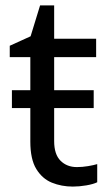

<svg xmlns="http://www.w3.org/2000/svg" viewBox="-20 -679 401 709"><path d="M264 -62Q284 -62 305 -65.5Q326 -69 339 -73V-6Q325 1 299 5.5Q273 10 249 10Q207 10 171.5 -4.5Q136 -19 114 -55Q92 -91 92 -156V-280H24V-346H92V-468H16V-510L93 -545L128 -659H180V-536H335V-468H180V-346H326V-280H180V-158Q180 -109 203.5 -85.5Q227 -62 264 -62Z"/></svg>

Font: Noto Sans Historical
Style: Regular
Weight: 400
Designer: Monotype Design Team
Foundry: Monotype Imaging Inc.
Version: Version 2.013; ttfautohint (v1.8.4.7-5d5b)